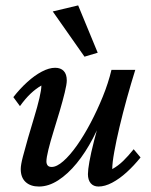

<svg xmlns="http://www.w3.org/2000/svg" viewBox="-20 -681 559 709"><path d="M183.6 -430.7Q204.1 -430.7 215.3 -418.9Q226.6 -407.2 226.6 -383.8Q226.6 -370.1 219.2 -339.8Q211.9 -309.6 200.7 -271.5Q189.5 -233.4 177.7 -195.8Q166 -158.2 158.7 -128.4Q151.4 -98.6 151.4 -85Q151.4 -76.2 155.8 -70.3Q160.2 -64.5 170.9 -64.5Q189.5 -64.5 213.9 -85.9Q238.3 -107.4 264.2 -144Q290 -180.7 314.5 -227.1Q338.9 -273.4 359.4 -323.7Q379.9 -374 391.6 -422.9H479.5Q463.9 -373 448.7 -318.4Q433.6 -263.7 421.4 -212.4Q409.2 -161.1 401.9 -120.1Q394.5 -79.1 394.5 -56.6Q416 -68.4 435.1 -86.9Q454.1 -105.5 473.6 -129.9L499 -99.6Q474.6 -69.3 447.8 -44.9Q420.9 -20.5 394 -6.3Q367.2 7.8 343.8 7.8Q325.2 7.8 314.9 -4.4Q304.7 -16.6 304.7 -38.1Q304.7 -53.7 310.1 -84Q315.4 -114.3 327.6 -162.1Q339.8 -210 360.4 -280.3H369.1Q350.6 -222.7 323.2 -170.4Q295.9 -118.2 263.2 -78.1Q230.5 -38.1 194.8 -15.1Q159.2 7.8 124 7.8Q92.8 7.8 74.7 -8.8Q56.6 -25.4 56.6 -56.6Q56.6 -72.3 64.5 -102.5Q72.3 -132.8 83.5 -171.4Q94.7 -210 106.4 -248.5Q118.2 -287.1 125.5 -318.4Q132.8 -349.6 132.8 -365.2Q112.3 -353.5 92.8 -335Q73.2 -316.4 53.7 -289.1L29.3 -322.3Q53.7 -353.5 80.6 -377.9Q107.4 -402.3 134.3 -416.5Q161.1 -430.7 183.6 -430.7ZM292 -471.7 174.8 -638.7 268.6 -661.1 340.8 -486.3Z"/></svg>

Font: Crimson Pro ExtraLight Medium
Style: Italic
Weight: 500
Italic angle: -12°
Version: Version 1.002